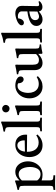

<svg xmlns="http://www.w3.org/2000/svg" viewBox="1236 -2032 1041 3554"><g transform="rotate(-90 1757.0 -254.5)"><path d="M19 246Q18 230 19 215Q54 213 70 208Q86 203 90.5 188.5Q95 174 95 142V-328Q95 -367 91.5 -386Q88 -405 72.5 -412.5Q57 -420 20 -425Q18 -439 20 -451Q61 -459 100 -470Q139 -481 181 -497L195 -490Q194 -465 194 -447.5Q194 -430 194 -414Q233 -455 271 -473.5Q309 -492 352 -492Q415 -492 458.5 -459Q502 -426 525 -373Q548 -320 548 -258Q548 -185 516.5 -123.5Q485 -62 429 -25Q373 12 299 12Q270 12 244 7.5Q218 3 195 -5V130Q195 169 201 186Q207 203 227 207.5Q247 212 290 214Q291 230 290 246Q256 246 221.5 245Q187 244 146 244Q107 244 79 245Q51 246 19 246ZM194 -87Q237 -25 308 -25Q358 -25 387.5 -53Q417 -81 430.5 -126Q444 -171 444 -221Q444 -271 431 -319Q418 -367 388.5 -398.5Q359 -430 308 -430Q247 -430 194 -371Z M847 12Q776 12 727 -21Q678 -54 652.5 -109.5Q627 -165 627 -232Q627 -301 653.5 -360Q680 -419 731 -455.5Q782 -492 855 -492Q943 -492 992.5 -439.5Q1042 -387 1042 -304Q1042 -294 1041.5 -286.5Q1041 -279 1040 -274L725 -277Q725 -273 725 -270Q725 -172 770 -116Q815 -60 896 -60Q964 -60 1030 -104Q1040 -92 1045 -81Q960 12 847 12ZM728 -314 935 -318Q936 -320 936 -323.5Q936 -327 936 -328Q936 -382 912.5 -418Q889 -454 843 -454Q800 -454 768 -419Q736 -384 728 -314Z M1356 1Q1327 1 1297 0Q1267 -1 1230 -1Q1193 -1 1164 0Q1135 1 1105 1Q1102 -15 1105 -30Q1139 -32 1155 -36.5Q1171 -41 1176 -56Q1181 -71 1181 -104V-605Q1181 -636 1175.5 -651.5Q1170 -667 1152.5 -673.5Q1135 -680 1100 -683Q1097 -696 1100 -710Q1140 -715 1182 -725.5Q1224 -736 1268 -755L1285 -749Q1284 -727 1283.5 -699Q1283 -671 1283 -638V-114Q1283 -75 1287.5 -58Q1292 -41 1307.5 -36.5Q1323 -32 1356 -30Q1358 -15 1356 1Z M1654 1Q1626 1 1596 0Q1566 -1 1531 -1Q1499 -1 1466.5 0Q1434 1 1404 1Q1401 -15 1404 -30Q1438 -32 1454 -36.5Q1470 -41 1475 -56Q1480 -71 1480 -104V-328Q1480 -367 1477 -386Q1474 -405 1458.5 -412.5Q1443 -420 1405 -425Q1402 -439 1405 -451Q1449 -459 1489 -471Q1529 -483 1566 -497L1583 -491Q1582 -460 1581.5 -433Q1581 -406 1581 -382V-114Q1581 -75 1585.5 -58Q1590 -41 1605.5 -36.5Q1621 -32 1654 -30Q1657 -15 1654 1ZM1454 -667Q1454 -696 1474.5 -716Q1495 -736 1524 -736Q1552 -736 1572.5 -716Q1593 -696 1593 -668Q1593 -642 1573 -620.5Q1553 -599 1522 -599Q1494 -599 1474 -619Q1454 -639 1454 -667Z M2109 -97Q2119 -85 2124 -74Q2041 12 1934 12Q1865 12 1816 -21Q1767 -54 1740.5 -109Q1714 -164 1714 -231Q1714 -304 1744 -363Q1774 -422 1828.5 -457Q1883 -492 1954 -492Q1991 -492 2029 -481.5Q2067 -471 2093 -449Q2119 -427 2119 -393Q2119 -366 2103 -352Q2087 -338 2065 -338Q2035 -338 2014 -365.5Q1993 -393 1993 -439Q1975 -451 1945 -451Q1909 -451 1884.5 -433Q1860 -415 1844.5 -385Q1829 -355 1822 -320.5Q1815 -286 1815 -253Q1815 -197 1834 -153Q1853 -109 1890 -83.5Q1927 -58 1982 -58Q2014 -58 2044.5 -67Q2075 -76 2109 -97Z M2372 12Q2307 12 2271.5 -26.5Q2236 -65 2236 -138V-340Q2236 -379 2232.5 -398Q2229 -417 2213.5 -425Q2198 -433 2161 -438Q2156 -451 2161 -463Q2204 -469 2243.5 -476Q2283 -483 2323 -493L2338 -486Q2337 -455 2336.5 -427.5Q2336 -400 2336 -376V-174Q2336 -114 2354.5 -84.5Q2373 -55 2427 -55Q2457 -55 2483.5 -68.5Q2510 -82 2534 -108V-340Q2534 -379 2530.5 -398Q2527 -417 2511.5 -425Q2496 -433 2459 -438Q2456 -451 2459 -463Q2502 -469 2541.5 -476Q2581 -483 2622 -493L2637 -486Q2636 -455 2635.5 -427.5Q2635 -400 2635 -376V-117Q2635 -87 2638.5 -72Q2642 -57 2658.5 -50.5Q2675 -44 2713 -40Q2714 -28 2713 -15Q2670 -11 2631 -5Q2592 1 2555 10L2539 3L2537 -67Q2454 12 2372 12Z M3000 1Q2971 1 2941 0Q2911 -1 2874 -1Q2837 -1 2808 0Q2779 1 2749 1Q2746 -15 2749 -30Q2783 -32 2799 -36.5Q2815 -41 2820 -56Q2825 -71 2825 -104V-605Q2825 -636 2819.5 -651.5Q2814 -667 2796.5 -673.5Q2779 -680 2744 -683Q2741 -696 2744 -710Q2784 -715 2826 -725.5Q2868 -736 2912 -755L2929 -749Q2928 -727 2927.5 -699Q2927 -671 2927 -638V-114Q2927 -75 2931.5 -58Q2936 -41 2951.5 -36.5Q2967 -32 3000 -30Q3002 -15 3000 1Z M3404 10Q3338 10 3321 -56Q3250 12 3176 12Q3125 12 3089.5 -18.5Q3054 -49 3054 -103Q3054 -235 3323 -269Q3323 -293 3323.5 -318Q3324 -343 3324 -371Q3324 -406 3298.5 -425.5Q3273 -445 3237 -445Q3211 -445 3193 -437Q3193 -414 3183 -390Q3173 -366 3155.5 -349.5Q3138 -333 3113 -333Q3091 -333 3078.5 -345.5Q3066 -358 3066 -376Q3066 -400 3088.5 -421.5Q3111 -443 3146 -458.5Q3181 -474 3219 -483Q3257 -492 3287 -492Q3324 -492 3355.5 -478.5Q3387 -465 3406.5 -438.5Q3426 -412 3426 -373Q3426 -349 3425 -310.5Q3424 -272 3423.5 -228.5Q3423 -185 3422 -146Q3421 -107 3421 -83Q3421 -51 3449 -51Q3467 -51 3504 -63Q3508 -58 3509.5 -52Q3511 -46 3512 -41Q3487 -14 3459.5 -2Q3432 10 3404 10ZM3321 -83 3323 -233Q3231 -221 3196.5 -194Q3162 -167 3162 -125Q3162 -90 3180.5 -71.5Q3199 -53 3227 -53Q3245 -53 3267.5 -61Q3290 -69 3321 -83Z"/></g></svg>

Font: Tiro Devanagari Marathi
Style: Regular
Weight: 400
Designer: Devanagari: John Hudson & Fiona Ross. Latin: John Hudson.
Foundry: Tiro Typeworks Ltd.
Version: Version 1.52